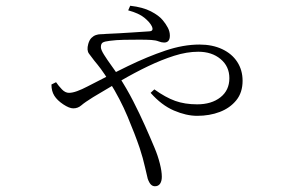

<svg xmlns="http://www.w3.org/2000/svg" viewBox="-20 -582 1040 668"><path d="M519 66Q511 66 505 60Q499 54 494 40Q491 29 484.5 -0.5Q478 -30 466 -67Q450 -114 424 -176Q398 -238 361 -297Q343 -326 331 -342Q319 -358 308 -371Q298 -384 289.5 -395.5Q281 -407 287 -429Q291 -443 298 -450Q305 -457 313.5 -460Q322 -463 331 -463Q340 -463 348 -464Q396 -466 439.5 -469Q483 -472 500 -473Q516 -474 508 -491Q501 -505 482 -520.5Q463 -536 426 -546L433 -562Q477 -557 505 -542.5Q533 -528 546 -512Q557 -499 564 -485.5Q571 -472 571 -458Q571 -446 566 -440Q561 -434 551 -434Q542 -434 532 -438Q522 -442 506 -443Q491 -444 465 -444Q439 -444 411.5 -443.5Q384 -443 362 -440Q344 -438 337.5 -434Q331 -430 331 -418Q331 -409 342 -391.5Q353 -374 367.5 -354Q382 -334 393 -317Q421 -274 443.5 -230Q466 -186 484.5 -144.5Q503 -103 518 -67Q529 -41 536 -13.5Q543 14 543 33Q543 48 537 57Q531 66 519 66ZM666 -179Q628 -179 585 -197.5Q542 -216 504 -259L517 -271Q556 -243 589.5 -231Q623 -219 666 -219Q716 -219 747 -243.5Q778 -268 778 -310Q778 -351 747.5 -376.5Q717 -402 670 -402Q630 -402 586 -388Q542 -374 495 -351.5Q448 -329 400 -301Q352 -273 304 -244Q275 -226 263 -215.5Q251 -205 235 -205Q221 -205 200 -219Q179 -233 169 -249Q164 -257 161.5 -266.5Q159 -276 159 -288L175 -296Q184 -283 195.5 -271Q207 -259 220 -259Q232 -259 248.5 -265Q265 -271 284 -281Q357 -319 425 -352Q493 -385 555.5 -406Q618 -427 674 -427Q719 -427 753 -411Q787 -395 805.5 -366.5Q824 -338 824 -301Q824 -260 802 -233Q780 -206 744.5 -192.5Q709 -179 666 -179Z"/></svg>

Font: Noto Serif JP ExtraLight
Style: Regular
Weight: 200
Designer: Ryoko NISHIZUKA  (kana & ideographs); Frank Grießhammer (Latin, Greek & Cyrillic); Wenlong ZHANG  (bopomofo); Sandoll Co
Foundry: Adobe
Version: Version 2.002-H1;hotconv 1.1.0;makeotfexe 2.6.0